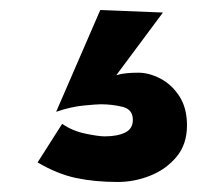

<svg xmlns="http://www.w3.org/2000/svg" viewBox="-20 -95 447 383"><path d="M180 -75 305 -70 212 55Q222 52 233 51Q244 50 256 50Q277 50 299.5 61.5Q322 73 337.5 96.5Q353 120 353 155Q353 193 332 218Q311 243 279.5 255.5Q248 268 215 268Q169 268 131.5 260Q94 252 55 229L104 152Q124 166 150 171.5Q176 177 189 177Q214 177 229.5 169.5Q245 162 245 144Q245 123 224 118Q203 113 181 113Q173 113 147 115.5Q121 118 92 128Z"/></svg>

Font: Jost* Heavy
Style: Regular
Weight: 800
Version: Version 3.7